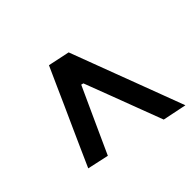

<svg xmlns="http://www.w3.org/2000/svg" viewBox="-110 -697 793 793"><g transform="rotate(45 287.0 -300.0)"><path d="M475 -66Q431 -85.5 389.2 -104.2Q347.5 -123 310.5 -139.5L222 -179.5Q186 -195.5 144.2 -214.2Q102.5 -233 59 -252.5L79 -347.5Q131 -367 180.8 -385.8Q230.5 -404.5 273 -420.5L379 -460.5Q423 -477 472.8 -495.8Q522.5 -514.5 574.5 -534L553 -429Q498.5 -408.5 442 -387Q385.5 -365.5 329.5 -344.5L212.5 -300L210 -290L308.5 -245Q355 -224 402.5 -202.2Q450 -180.5 495.5 -160Z"/></g></svg>

Font: Commissioner Medium
Style: Italic
Weight: 500
Italic angle: -12°
Designer: Kostas Bartsokas
Foundry: Kostas Bartsokas
Version: Version 1.000; ttfautohint (v1.8.3)